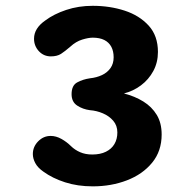

<svg xmlns="http://www.w3.org/2000/svg" viewBox="-20 -646 659 677"><path d="M95.8 -102.8Q95.8 -128.5 114.5 -147.6Q133.2 -166.7 158.6 -166.7Q177.8 -166.7 196.5 -156.2Q215.1 -145.8 230.3 -130.8Q243.8 -117.5 262.4 -109.4Q280.9 -101.2 305.2 -101.2Q333.7 -101.2 353.5 -111Q373.2 -120.7 383.5 -138.1Q393.8 -155.6 393.8 -178.8Q393.8 -203.3 379.3 -220.2Q364.8 -237 342.7 -246.4Q320.6 -255.8 297 -257.5Q271.8 -260.8 252.1 -273.8Q232.4 -286.8 232.4 -313.9Q232.4 -344.7 252.1 -355.4Q271.8 -366.2 297 -369.9Q320.6 -372.4 339.4 -381.2Q358.2 -389.9 369.5 -405.8Q380.7 -421.6 380.7 -444Q380.7 -465.5 372.5 -481Q364.2 -496.6 347.9 -504.9Q331.5 -513.2 307 -513.2Q291.9 -513.2 269.8 -506.4Q247.7 -499.6 228.2 -481.7Q208.8 -464.9 195 -456Q181.2 -447.2 159.4 -447.2Q134.2 -447.2 117.1 -465.5Q100 -483.9 100 -509.5Q100 -546.4 140.1 -574.1Q170 -596.5 213.4 -611Q256.8 -625.5 307 -625.5Q367.2 -625.5 419.5 -608.5Q471.8 -591.4 504.4 -555.5Q536.9 -519.7 536.9 -462.8Q536.9 -425.8 520.6 -395.6Q504.3 -365.4 477 -345Q449.8 -324.7 417.1 -316.5Q455.3 -306.7 485.4 -288.1Q515.5 -269.5 532.8 -240.8Q550 -212.2 550 -171.8Q550 -113.2 516.4 -72.3Q482.8 -31.3 427.4 -10.1Q372.1 11.1 307.3 11.1Q253.5 11.1 209.4 -3.2Q165.2 -17.4 133 -40.8Q112.9 -54.8 104.4 -71Q95.8 -87.1 95.8 -102.8Z"/></svg>

Font: Sono ExtraLight
Style: Regular
Weight: 200
Designer: Tyler Finck
Foundry: Tyler Finck
Version: Version 2.112